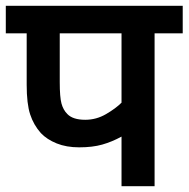

<svg xmlns="http://www.w3.org/2000/svg" viewBox="-20 -642 650 662"><path d="M513 -527V0H399V-171Q366 -153 332.5 -143.5Q299 -134 253 -134Q209 -134 175.5 -147.5Q142 -161 121 -183Q96 -211 84 -247.5Q72 -284 72 -350V-527H0V-622H610V-527ZM399 -527H186V-359Q186 -307 192 -285Q198 -263 212 -249Q231 -229 274 -229Q312 -229 345.5 -248.5Q379 -268 399 -288Z"/></svg>

Font: Noto Sans Devanagari UI SemiBold
Style: Regular
Weight: 600
Designer: Jelle Bosma - Monotype Design Team
Foundry: Monotype Imaging Inc.
Version: Version 2.003; ttfautohint (v1.8.4.7-5d5b)